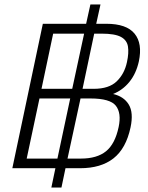

<svg xmlns="http://www.w3.org/2000/svg" viewBox="-20 -750 659 856"><path d="M209 86 227 0H35L171 -644H364L383 -730H428L409 -644H454Q544 -644 580 -600Q616 -556 599 -476Q587 -422 557 -385Q527 -348 484 -331Q532 -320 554 -284Q576 -248 562 -182Q542 -88 486 -44Q430 0 337 0H272L254 86ZM165 -354H302L355 -600H217ZM348 -354H398Q466 -354 500.5 -387.5Q535 -421 546 -473Q555 -514 550.5 -542.5Q546 -571 519 -585.5Q492 -600 433 -600H400ZM99 -43H236L293 -311H156ZM281 -43H341Q412 -43 452.5 -75.5Q493 -108 509 -184Q522 -246 496.5 -278.5Q471 -311 383 -311H339Z"/></svg>

Font: Kanit ExtraLight
Style: Italic
Weight: 275
Italic angle: -12°
Designer: Katatrad Team
Foundry: CadsonDemak
Version: Version 2.000; ttfautohint (v1.8.3)